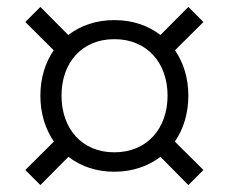

<svg xmlns="http://www.w3.org/2000/svg" viewBox="-20 -600 660 554"><path d="M310 -104.5C362 -104.5 407.5 -120.5 443 -147.5L523.5 -66L567 -109.5L484.5 -191.5C509.5 -227.5 523.5 -273 523.5 -324C523.5 -374.5 509.5 -419 485 -455L567 -536.5L523.5 -580L443 -499C407.5 -526.5 362 -542 310 -542C258 -542 212.5 -526.5 177 -499L96.5 -580L53 -536.5L135 -455C110.5 -419.5 96.5 -374.5 96.5 -324C96.5 -273 110.5 -228 135.5 -191.5L53 -109.5L96.5 -66L177.5 -147.5C213 -120 258 -104.5 310 -104.5ZM157.5 -324C157.5 -418.5 215.5 -487 310 -487C404.5 -487 463.5 -418.5 463.5 -324C463.5 -229.5 404.5 -160.5 310 -160.5C215.5 -160.5 157.5 -229.5 157.5 -324Z"/></svg>

Font: Monaspace Krypton ExtraLight
Style: Regular
Weight: 200
Designer: Riley Cran & the Lettermatic Team
Foundry: Lettermatic
Version: Version 1.101 (Monaspace Krypton)